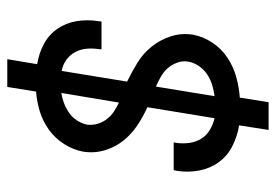

<svg xmlns="http://www.w3.org/2000/svg" viewBox="-138 -638 775 540"><g transform="rotate(-90 250.0 -367.5)"><path d="M155 0 168 -83Q137 -88 109.5 -102Q82 -116 64.5 -140Q47 -164 41 -195Q35 -226 40 -258L42 -267H120L119 -262Q116 -242 118.5 -223.5Q121 -205 130 -190Q139 -175 155 -165.5Q171 -156 188 -152L219 -341Q192 -353 167.5 -369.5Q143 -386 125 -408.5Q107 -431 98 -460.5Q89 -490 94 -522Q99 -549 115 -574.5Q131 -600 155 -617.5Q179 -635 207 -643.5Q235 -652 263 -654L276 -735H354L340 -651Q371 -646 397 -632Q423 -618 439.5 -594Q456 -570 461 -540Q466 -510 461 -479L460 -470H382V-475Q385 -494 383.5 -511.5Q382 -529 374 -544Q366 -559 352 -569Q338 -579 321 -582L291 -398Q318 -385 344 -369Q370 -353 389 -329.5Q408 -306 418 -276Q428 -246 423 -213Q418 -185 401 -159Q384 -133 358.5 -116Q333 -99 303.5 -91Q274 -83 246 -81L233 0ZM232 -421 259 -583Q245 -581 230.5 -575.5Q216 -570 203 -561Q190 -552 181.5 -538.5Q173 -525 170 -511Q168 -495 172.5 -480.5Q177 -466 186 -454.5Q195 -443 207 -435Q219 -427 232 -421ZM250 -152Q265 -154 280.5 -158.5Q296 -163 310 -172Q324 -181 334 -195Q344 -209 347 -225Q350 -241 344.5 -256.5Q339 -272 329 -283.5Q319 -295 305 -303Q291 -311 277 -317Z"/></g></svg>

Font: Iosevka Algr
Style: Italic
Weight: 400
Italic angle: -9°
Monospace: yes
Designer: Belleve Invis
Foundry: Belleve Invis
Version: Version 26.0.2; ttfautohint (v1.8.3)